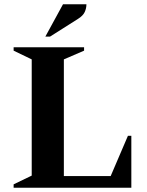

<svg xmlns="http://www.w3.org/2000/svg" viewBox="-20 -882 689 902"><path d="M44 0V-16L129 -57V-603L44 -644V-660H375V-644L280 -603V-55H500L581 -244H597V0ZM193 -710 276 -862H386Q386 -843 378 -825.5Q370 -808 346 -793L215 -710Z"/></svg>

Font: Spectral
Style: Bold
Weight: 700
Designer: Jean-Baptiste Levee
Foundry: Production Type
Version: Version 2.001